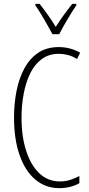

<svg xmlns="http://www.w3.org/2000/svg" viewBox="-20 -969 461 999"><path d="M286 -689Q234 -689 196.5 -661Q159 -633 136.5 -586Q114 -539 103 -479.5Q92 -420 92 -357Q92 -258 116.5 -183Q141 -108 185.5 -66.5Q230 -25 291 -25Q324 -25 350 -34.5Q376 -44 393 -53V-16Q373 -4 345.5 3Q318 10 289 10Q217 10 164 -34.5Q111 -79 82 -161.5Q53 -244 53 -358Q53 -430 66 -496Q79 -562 107 -613.5Q135 -665 179 -694.5Q223 -724 286 -724Q345 -724 397 -695L381 -662Q357 -677 332.5 -683Q308 -689 286 -689ZM253 -791Q240 -815 224 -843.5Q208 -872 192 -898Q176 -924 164 -941V-949H186Q205 -925 228 -893Q251 -861 270 -829Q291 -862 310.5 -889Q330 -916 356 -949H377V-941Q355 -909 330.5 -867.5Q306 -826 288 -791Z"/></svg>

Font: Noto Sans Myanmar UI ExtraCondensed ExtraLight
Style: Regular
Weight: 200
Width: 2
Designer: Monotype Design Team
Foundry: Monotype Imaging Inc.
Version: Version 2.103; ttfautohint (v1.8.4.7-5d5b)